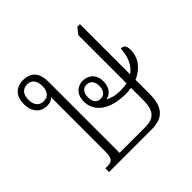

<svg xmlns="http://www.w3.org/2000/svg" viewBox="-142 -697 842 842"><g transform="rotate(-45 279.5 -276.0)"><path d="M84 0H349C420 0 452 -36 452 -118V-204C499 -224 530 -263 530 -311C530 -335 523 -348 503 -346C500 -295 483 -259 452 -238V-549H436L413 -520V-221C400 -218 386 -217 371 -217C336 -217 316 -226 304 -232V-235C327 -238 348 -261 348 -298C348 -343 319 -365 285 -365C252 -365 224 -342 224 -297C224 -268 235 -246 254 -228C283 -201 330 -190 379 -190C391 -190 402 -191 413 -193V-116C413 -51 389 -27 335 -27H176V-470C176 -517 155 -552 103 -552C56 -552 30 -523 30 -475C30 -427 57 -397 97 -397C114 -397 128 -402 136 -412V-73C136 -37 126 -23 101 -23H84ZM101 -422C73 -422 58 -442 58 -474C58 -508 74 -526 101 -526C129 -526 144 -507 144 -474C144 -441 129 -422 101 -422ZM285 -253C262 -253 250 -270 250 -297C250 -324 262 -341 285 -341C308 -341 321 -324 321 -297C321 -270 308 -253 285 -253Z"/></g></svg>

Font: Noto Serif Thai Condensed ExtraLight
Style: Regular
Weight: 200
Width: 3
Designer: Monotype Design Team
Foundry: Monotype Imaging Inc.
Version: Version 2.002